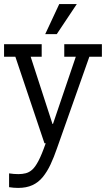

<svg xmlns="http://www.w3.org/2000/svg" viewBox="-20 -699 521 945"><path d="M419.8 -419.8 260.5 30.9Q245.7 74.1 229 109.9Q212.3 145.7 190.7 172.2Q169.1 198.8 139.5 212.3Q109.9 225.9 69.1 225.9Q46.9 225.9 24.7 222.2V154.3Q48.1 158 70.4 158Q90.1 158 106.8 153.7Q123.5 149.4 138.3 136.4Q153.1 123.5 169.1 93.2Q185.2 63 204.9 6.2H198.8L55.6 -419.8H0V-481.5H185.2V-419.8H130.9L238.3 -88.9H240.7L353.1 -419.8H296.3V-481.5H481.5V-419.8ZM271.6 -679H358L259.3 -530.9H202.5Z"/></svg>

Font: Slabo 27px
Style: Regular
Weight: 400
Version: Version 1.02 Build 003a